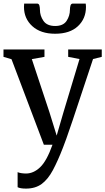

<svg xmlns="http://www.w3.org/2000/svg" viewBox="-20 -830 604 1101"><path d="M129 251.5Q96.5 251.5 81 243.5V157Q87.5 160.5 101.2 162.8Q115 165 129 165Q172.5 165 210.2 129Q248 93 281 0H231.5L46 -490.5L0 -504V-546.5H235V-504L162.5 -491L263.5 -186.5L305 -52.5L344 -186.5L436 -491.5L371 -504V-546.5H563.5V-504L513.5 -491.5Q441 -271 396.8 -140.5Q352.5 -10 341.5 15.5Q311.5 93 283.2 145.8Q255 198.5 218.8 225Q182.5 251.5 129 251.5ZM192.5 -809.5Q203 -809.5 206 -798.2Q209 -787 209 -774Q209 -739.5 229.2 -710.2Q249.5 -681 296.5 -681Q342.5 -681 361.8 -710.2Q381 -739.5 381 -774Q381 -787 384.2 -798.2Q387.5 -809.5 398 -809.5H471.5Q472 -805 472.5 -799.8Q473 -794.5 473 -790.5Q473 -723 426.8 -679.8Q380.5 -636.5 296 -636.5Q213 -636.5 165.2 -680Q117.5 -723.5 117.5 -790.5Q117.5 -795 118 -799.8Q118.5 -804.5 118.5 -809.5Z"/></svg>

Font: Merriweather Text
Style: Regular
Weight: 400
Designer: Eben Sorkin
Foundry: Eben Sorkin
Version: Version 2.100; ttfautohint (v1.7.19-72a1) -l 8 -r 50 -G 200 